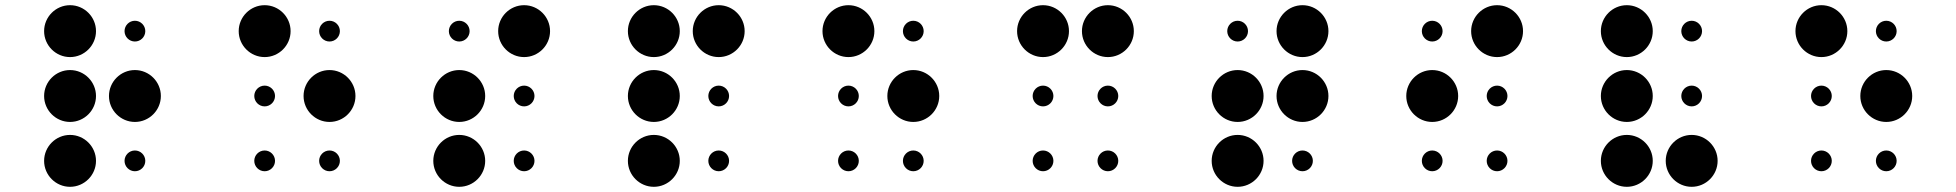

<svg xmlns="http://www.w3.org/2000/svg" viewBox="-20 -670 7540 740"><path d="M150 -550C150 -495 195 -450 250 -450C305 -450 350 -495 350 -550C350 -605 305 -650 250 -650C195 -650 150 -605 150 -550ZM150 -300C150 -245 195 -200 250 -200C305 -200 350 -245 350 -300C350 -355 305 -400 250 -400C195 -400 150 -355 150 -300ZM150 -50C150 5 195 50 250 50C305 50 350 5 350 -50C350 -105 305 -150 250 -150C195 -150 150 -105 150 -50ZM460 -550C460 -528 478 -510 500 -510C522 -510 540 -528 540 -550C540 -572 522 -590 500 -590C478 -590 460 -572 460 -550ZM400 -300C400 -245 445 -200 500 -200C555 -200 600 -245 600 -300C600 -355 555 -400 500 -400C445 -400 400 -355 400 -300ZM460 -50C460 -28 478 -10 500 -10C522 -10 540 -28 540 -50C540 -72 522 -90 500 -90C478 -90 460 -72 460 -50Z M900 -550C900 -495 945 -450 1000 -450C1055 -450 1100 -495 1100 -550C1100 -605 1055 -650 1000 -650C945 -650 900 -605 900 -550ZM960 -300C960 -278 978 -260 1000 -260C1022 -260 1040 -278 1040 -300C1040 -322 1022 -340 1000 -340C978 -340 960 -322 960 -300ZM960 -50C960 -28 978 -10 1000 -10C1022 -10 1040 -28 1040 -50C1040 -72 1022 -90 1000 -90C978 -90 960 -72 960 -50ZM1210 -550C1210 -528 1228 -510 1250 -510C1272 -510 1290 -528 1290 -550C1290 -572 1272 -590 1250 -590C1228 -590 1210 -572 1210 -550ZM1150 -300C1150 -245 1195 -200 1250 -200C1305 -200 1350 -245 1350 -300C1350 -355 1305 -400 1250 -400C1195 -400 1150 -355 1150 -300ZM1210 -50C1210 -28 1228 -10 1250 -10C1272 -10 1290 -28 1290 -50C1290 -72 1272 -90 1250 -90C1228 -90 1210 -72 1210 -50Z M1710 -550C1710 -528 1728 -510 1750 -510C1772 -510 1790 -528 1790 -550C1790 -572 1772 -590 1750 -590C1728 -590 1710 -572 1710 -550ZM1650 -300C1650 -245 1695 -200 1750 -200C1805 -200 1850 -245 1850 -300C1850 -355 1805 -400 1750 -400C1695 -400 1650 -355 1650 -300ZM1650 -50C1650 5 1695 50 1750 50C1805 50 1850 5 1850 -50C1850 -105 1805 -150 1750 -150C1695 -150 1650 -105 1650 -50ZM1900 -550C1900 -495 1945 -450 2000 -450C2055 -450 2100 -495 2100 -550C2100 -605 2055 -650 2000 -650C1945 -650 1900 -605 1900 -550ZM1960 -300C1960 -278 1978 -260 2000 -260C2022 -260 2040 -278 2040 -300C2040 -322 2022 -340 2000 -340C1978 -340 1960 -322 1960 -300ZM1960 -50C1960 -28 1978 -10 2000 -10C2022 -10 2040 -28 2040 -50C2040 -72 2022 -90 2000 -90C1978 -90 1960 -72 1960 -50Z M2400 -550C2400 -495 2445 -450 2500 -450C2555 -450 2600 -495 2600 -550C2600 -605 2555 -650 2500 -650C2445 -650 2400 -605 2400 -550ZM2400 -300C2400 -245 2445 -200 2500 -200C2555 -200 2600 -245 2600 -300C2600 -355 2555 -400 2500 -400C2445 -400 2400 -355 2400 -300ZM2400 -50C2400 5 2445 50 2500 50C2555 50 2600 5 2600 -50C2600 -105 2555 -150 2500 -150C2445 -150 2400 -105 2400 -50ZM2650 -550C2650 -495 2695 -450 2750 -450C2805 -450 2850 -495 2850 -550C2850 -605 2805 -650 2750 -650C2695 -650 2650 -605 2650 -550ZM2710 -300C2710 -278 2728 -260 2750 -260C2772 -260 2790 -278 2790 -300C2790 -322 2772 -340 2750 -340C2728 -340 2710 -322 2710 -300ZM2710 -50C2710 -28 2728 -10 2750 -10C2772 -10 2790 -28 2790 -50C2790 -72 2772 -90 2750 -90C2728 -90 2710 -72 2710 -50Z M3150 -550C3150 -495 3195 -450 3250 -450C3305 -450 3350 -495 3350 -550C3350 -605 3305 -650 3250 -650C3195 -650 3150 -605 3150 -550ZM3210 -300C3210 -278 3228 -260 3250 -260C3272 -260 3290 -278 3290 -300C3290 -322 3272 -340 3250 -340C3228 -340 3210 -322 3210 -300ZM3210 -50C3210 -28 3228 -10 3250 -10C3272 -10 3290 -28 3290 -50C3290 -72 3272 -90 3250 -90C3228 -90 3210 -72 3210 -50ZM3460 -550C3460 -528 3478 -510 3500 -510C3522 -510 3540 -528 3540 -550C3540 -572 3522 -590 3500 -590C3478 -590 3460 -572 3460 -550ZM3400 -300C3400 -245 3445 -200 3500 -200C3555 -200 3600 -245 3600 -300C3600 -355 3555 -400 3500 -400C3445 -400 3400 -355 3400 -300ZM3460 -50C3460 -28 3478 -10 3500 -10C3522 -10 3540 -28 3540 -50C3540 -72 3522 -90 3500 -90C3478 -90 3460 -72 3460 -50Z M3900 -550C3900 -495 3945 -450 4000 -450C4055 -450 4100 -495 4100 -550C4100 -605 4055 -650 4000 -650C3945 -650 3900 -605 3900 -550ZM3960 -300C3960 -278 3978 -260 4000 -260C4022 -260 4040 -278 4040 -300C4040 -322 4022 -340 4000 -340C3978 -340 3960 -322 3960 -300ZM3960 -50C3960 -28 3978 -10 4000 -10C4022 -10 4040 -28 4040 -50C4040 -72 4022 -90 4000 -90C3978 -90 3960 -72 3960 -50ZM4150 -550C4150 -495 4195 -450 4250 -450C4305 -450 4350 -495 4350 -550C4350 -605 4305 -650 4250 -650C4195 -650 4150 -605 4150 -550ZM4210 -300C4210 -278 4228 -260 4250 -260C4272 -260 4290 -278 4290 -300C4290 -322 4272 -340 4250 -340C4228 -340 4210 -322 4210 -300ZM4210 -50C4210 -28 4228 -10 4250 -10C4272 -10 4290 -28 4290 -50C4290 -72 4272 -90 4250 -90C4228 -90 4210 -72 4210 -50Z M4710 -550C4710 -528 4728 -510 4750 -510C4772 -510 4790 -528 4790 -550C4790 -572 4772 -590 4750 -590C4728 -590 4710 -572 4710 -550ZM4650 -300C4650 -245 4695 -200 4750 -200C4805 -200 4850 -245 4850 -300C4850 -355 4805 -400 4750 -400C4695 -400 4650 -355 4650 -300ZM4650 -50C4650 5 4695 50 4750 50C4805 50 4850 5 4850 -50C4850 -105 4805 -150 4750 -150C4695 -150 4650 -105 4650 -50ZM4900 -550C4900 -495 4945 -450 5000 -450C5055 -450 5100 -495 5100 -550C5100 -605 5055 -650 5000 -650C4945 -650 4900 -605 4900 -550ZM4900 -300C4900 -245 4945 -200 5000 -200C5055 -200 5100 -245 5100 -300C5100 -355 5055 -400 5000 -400C4945 -400 4900 -355 4900 -300ZM4960 -50C4960 -28 4978 -10 5000 -10C5022 -10 5040 -28 5040 -50C5040 -72 5022 -90 5000 -90C4978 -90 4960 -72 4960 -50Z M5460 -550C5460 -528 5478 -510 5500 -510C5522 -510 5540 -528 5540 -550C5540 -572 5522 -590 5500 -590C5478 -590 5460 -572 5460 -550ZM5400 -300C5400 -245 5445 -200 5500 -200C5555 -200 5600 -245 5600 -300C5600 -355 5555 -400 5500 -400C5445 -400 5400 -355 5400 -300ZM5460 -50C5460 -28 5478 -10 5500 -10C5522 -10 5540 -28 5540 -50C5540 -72 5522 -90 5500 -90C5478 -90 5460 -72 5460 -50ZM5650 -550C5650 -495 5695 -450 5750 -450C5805 -450 5850 -495 5850 -550C5850 -605 5805 -650 5750 -650C5695 -650 5650 -605 5650 -550ZM5710 -300C5710 -278 5728 -260 5750 -260C5772 -260 5790 -278 5790 -300C5790 -322 5772 -340 5750 -340C5728 -340 5710 -322 5710 -300ZM5710 -50C5710 -28 5728 -10 5750 -10C5772 -10 5790 -28 5790 -50C5790 -72 5772 -90 5750 -90C5728 -90 5710 -72 5710 -50Z M6150 -550C6150 -495 6195 -450 6250 -450C6305 -450 6350 -495 6350 -550C6350 -605 6305 -650 6250 -650C6195 -650 6150 -605 6150 -550ZM6150 -300C6150 -245 6195 -200 6250 -200C6305 -200 6350 -245 6350 -300C6350 -355 6305 -400 6250 -400C6195 -400 6150 -355 6150 -300ZM6150 -50C6150 5 6195 50 6250 50C6305 50 6350 5 6350 -50C6350 -105 6305 -150 6250 -150C6195 -150 6150 -105 6150 -50ZM6460 -550C6460 -528 6478 -510 6500 -510C6522 -510 6540 -528 6540 -550C6540 -572 6522 -590 6500 -590C6478 -590 6460 -572 6460 -550ZM6460 -300C6460 -278 6478 -260 6500 -260C6522 -260 6540 -278 6540 -300C6540 -322 6522 -340 6500 -340C6478 -340 6460 -322 6460 -300ZM6400 -50C6400 5 6445 50 6500 50C6555 50 6600 5 6600 -50C6600 -105 6555 -150 6500 -150C6445 -150 6400 -105 6400 -50Z M6900 -550C6900 -495 6945 -450 7000 -450C7055 -450 7100 -495 7100 -550C7100 -605 7055 -650 7000 -650C6945 -650 6900 -605 6900 -550ZM6960 -300C6960 -278 6978 -260 7000 -260C7022 -260 7040 -278 7040 -300C7040 -322 7022 -340 7000 -340C6978 -340 6960 -322 6960 -300ZM6960 -50C6960 -28 6978 -10 7000 -10C7022 -10 7040 -28 7040 -50C7040 -72 7022 -90 7000 -90C6978 -90 6960 -72 6960 -50ZM7210 -550C7210 -528 7228 -510 7250 -510C7272 -510 7290 -528 7290 -550C7290 -572 7272 -590 7250 -590C7228 -590 7210 -572 7210 -550ZM7150 -300C7150 -245 7195 -200 7250 -200C7305 -200 7350 -245 7350 -300C7350 -355 7305 -400 7250 -400C7195 -400 7150 -355 7150 -300ZM7210 -50C7210 -28 7228 -10 7250 -10C7272 -10 7290 -28 7290 -50C7290 -72 7272 -90 7250 -90C7228 -90 7210 -72 7210 -50Z"/></svg>

Font: APH Braille Shadows
Style: Regular
Weight: 400
Designer: M R Gray
Version: Version 1.1